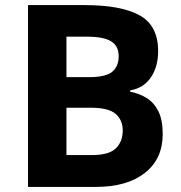

<svg xmlns="http://www.w3.org/2000/svg" viewBox="-20 -734 712 754"><path d="M90 -714H312Q455 -714 528 -674Q601 -634 601 -533Q601 -472 572.5 -430Q544 -388 491 -379V-374Q527 -367 556 -349Q585 -331 602 -297Q619 -263 619 -207Q619 -110 549 -55Q479 0 357 0H90ZM241 -431H329Q395 -431 420.5 -452Q446 -473 446 -513Q446 -554 416 -572Q386 -590 321 -590H241ZM241 -311V-125H340Q408 -125 435 -151.5Q462 -178 462 -222Q462 -262 434.5 -286.5Q407 -311 335 -311Z"/></svg>

Font: Noto IKEA Simplified Chinese
Style: Bold
Weight: 700
Designer: Monotype Design Team
Foundry: Monotype Imaging Inc.
Version: Version 1.100